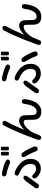

<svg xmlns="http://www.w3.org/2000/svg" viewBox="1556 -2386 889 4040"><g transform="rotate(-90 2000.0 -365.5)"><path d="M281.2 -316.9Q301.8 -316.9 313.2 -305.4Q324.7 -293.9 324.7 -269.5Q324.7 -261.7 309.8 -237.5Q294.9 -213.4 259.3 -164.6Q194.8 -78.1 166.5 -34.7Q136.7 11.2 110.8 11.2Q85 11.2 72 -1.7Q59.1 -14.6 59.1 -39.1Q59.1 -62.5 97.2 -111.8L205.6 -260.3Q233.9 -296.9 256.8 -309.6Q269.5 -316.9 281.2 -316.9ZM762.7 -358.9Q770 -358.9 776.9 -356.4Q795.4 -349.1 816.9 -323.2Q844.2 -289.1 891.6 -194.3Q939 -99.1 939 -72Q939 -44.9 925 -31Q911.1 -17.1 883.8 -17.1Q860.8 -17.1 847.7 -33.7Q840.8 -41.5 817.9 -101.6Q794.9 -161.6 738.8 -256.8Q715.3 -296.9 715.3 -314.5Q715.3 -343.3 736.3 -353.5Q747.6 -358.9 762.7 -358.9ZM312.5 -131.3Q326.7 -131.3 344.7 -115.7Q352.1 -109.9 356.9 -104.7Q361.8 -99.6 363.3 -98.1Q410.2 -51.3 466.8 -51.3Q517.1 -51.3 543 -77.1Q571.8 -106 571.8 -167Q571.8 -321.8 368.2 -406.2Q347.7 -414.1 336.2 -425.5Q324.7 -437 324.7 -452.1Q324.7 -475.6 337.2 -488Q349.6 -500.5 374 -500.5Q435.5 -500.5 556.2 -407.7Q677.2 -314 677.2 -164.1Q677.2 -63 620.1 -6.8Q563 49.3 472.7 49.3Q395.5 49.3 331.1 2Q265.1 -45.9 265.1 -84Q265.1 -107.4 277.1 -119.4Q289.1 -131.3 312.5 -131.3ZM361.3 -768.1Q406.2 -768.1 533.7 -729Q623.5 -701.2 651.4 -673.3Q664.6 -660.2 664.6 -646.5Q664.6 -625.5 647 -610.4Q629.9 -595.2 609.4 -595.2Q598.6 -595.2 517.8 -627.4Q437 -659.7 368.2 -670.4Q335 -677.2 320.3 -691.4Q309.1 -703.1 309.1 -718.8Q309.1 -742.2 322 -755.1Q335 -768.1 361.3 -768.1ZM749.5 -749Q749.5 -765.6 751.2 -774.4Q752.9 -783.2 756.1 -786.4Q759.3 -789.6 762.7 -789.6H812.5Q815.9 -789.6 819.3 -786.6Q825.7 -779.8 825.7 -749V-664.1Q825.7 -647.5 824 -638.7Q822.3 -629.9 819.1 -626.7Q815.9 -623.5 812.5 -623.5H762.7Q759.3 -623.5 755.9 -626.5Q749.5 -633.3 749.5 -664.1ZM856.9 -749Q856.9 -765.6 858.6 -774.4Q860.4 -783.2 863.5 -786.4Q866.7 -789.6 870.1 -789.6H919.9Q925.8 -789.6 928.7 -783.2Q933.1 -774.9 933.1 -749V-664.1Q933.1 -647.5 931.4 -638.7Q929.7 -629.9 926.5 -626.7Q923.3 -623.5 919.9 -623.5H870.1Q866.7 -623.5 863.5 -626.7Q860.4 -629.9 858.9 -636.2Q856.9 -647.5 856.9 -664.1Z M1669.9 -38.6Q1799.8 -38.6 1833.5 -289.1Q1840.8 -340.8 1872.6 -348.6Q1877.9 -350.1 1884.8 -350.1Q1891.6 -350.1 1897.9 -348.6Q1911.6 -345.7 1920.4 -337.4Q1934.1 -323.7 1934.1 -295.9Q1934.1 -242.2 1903.8 -143.6Q1873 -43.9 1813 7.6Q1752.9 59.1 1671.9 59.1Q1585.4 59.1 1542.5 16.1Q1503.4 -22.9 1501.5 -97.7L1498.5 -256.8Q1497.6 -288.6 1484.4 -301.3Q1474.6 -311 1458 -311Q1367.2 -311 1268.1 -177.2Q1226.6 -121.6 1177.7 11.7Q1161.1 57.1 1127.9 57.1Q1102.5 57.1 1089.4 43.9Q1075.7 30.3 1075.7 3.9Q1075.7 -9.8 1097.7 -68.4L1115.2 -111.3Q1196.3 -339.8 1283.2 -528.8Q1327.6 -625 1353.5 -676.8Q1381.8 -731.9 1392.1 -742.7Q1407.7 -758.3 1428.7 -758.3Q1460 -758.3 1471.7 -739.3Q1478 -728.5 1478 -712.9Q1478 -694.8 1443.4 -632.3L1442.9 -631.8Q1386.7 -536.6 1289.1 -299.8Q1397.5 -406.7 1477.5 -406.7Q1531.7 -406.7 1561 -377.4Q1593.3 -345.2 1595.2 -279.3L1600.1 -124Q1601.6 -57.6 1642.6 -43Q1654.3 -38.6 1669.9 -38.6Z M2281.2 -316.9Q2301.8 -316.9 2313.2 -305.4Q2324.7 -293.9 2324.7 -269.5Q2324.7 -261.7 2309.8 -237.5Q2294.9 -213.4 2259.3 -164.6Q2194.8 -78.1 2166.5 -34.7Q2136.7 11.2 2110.8 11.2Q2085 11.2 2072 -1.7Q2059.1 -14.6 2059.1 -39.1Q2059.1 -62.5 2097.2 -111.8L2205.6 -260.3Q2233.9 -296.9 2256.8 -309.6Q2269.5 -316.9 2281.2 -316.9ZM2762.7 -358.9Q2770 -358.9 2776.9 -356.4Q2795.4 -349.1 2816.9 -323.2Q2844.2 -289.1 2891.6 -194.3Q2939 -99.1 2939 -72Q2939 -44.9 2925 -31Q2911.1 -17.1 2883.8 -17.1Q2860.8 -17.1 2847.7 -33.7Q2840.8 -41.5 2817.9 -101.6Q2794.9 -161.6 2738.8 -256.8Q2715.3 -296.9 2715.3 -314.5Q2715.3 -343.3 2736.3 -353.5Q2747.6 -358.9 2762.7 -358.9ZM2312.5 -131.3Q2326.7 -131.3 2344.7 -115.7Q2352.1 -109.9 2356.9 -104.7Q2361.8 -99.6 2363.3 -98.1Q2410.2 -51.3 2466.8 -51.3Q2517.1 -51.3 2543 -77.1Q2571.8 -106 2571.8 -167Q2571.8 -321.8 2368.2 -406.2Q2347.7 -414.1 2336.2 -425.5Q2324.7 -437 2324.7 -452.1Q2324.7 -475.6 2337.2 -488Q2349.6 -500.5 2374 -500.5Q2435.5 -500.5 2556.2 -407.7Q2677.2 -314 2677.2 -164.1Q2677.2 -63 2620.1 -6.8Q2563 49.3 2472.7 49.3Q2395.5 49.3 2331.1 2Q2265.1 -45.9 2265.1 -84Q2265.1 -107.4 2277.1 -119.4Q2289.1 -131.3 2312.5 -131.3ZM2361.3 -768.1Q2406.2 -768.1 2533.7 -729Q2623.5 -701.2 2651.4 -673.3Q2664.6 -660.2 2664.6 -646.5Q2664.6 -625.5 2647 -610.4Q2629.9 -595.2 2609.4 -595.2Q2598.6 -595.2 2517.8 -627.4Q2437 -659.7 2368.2 -670.4Q2335 -677.2 2320.3 -691.4Q2309.1 -703.1 2309.1 -718.8Q2309.1 -742.2 2322 -755.1Q2335 -768.1 2361.3 -768.1ZM2749.5 -749Q2749.5 -765.6 2751.2 -774.4Q2752.9 -783.2 2756.1 -786.4Q2759.3 -789.6 2762.7 -789.6H2812.5Q2815.9 -789.6 2819.3 -786.6Q2825.7 -779.8 2825.7 -749V-664.1Q2825.7 -647.5 2824 -638.7Q2822.3 -629.9 2819.1 -626.7Q2815.9 -623.5 2812.5 -623.5H2762.7Q2759.3 -623.5 2755.9 -626.5Q2749.5 -633.3 2749.5 -664.1ZM2856.9 -749Q2856.9 -765.6 2858.6 -774.4Q2860.4 -783.2 2863.5 -786.4Q2866.7 -789.6 2870.1 -789.6H2919.9Q2925.8 -789.6 2928.7 -783.2Q2933.1 -774.9 2933.1 -749V-664.1Q2933.1 -647.5 2931.4 -638.7Q2929.7 -629.9 2926.5 -626.7Q2923.3 -623.5 2919.9 -623.5H2870.1Q2866.7 -623.5 2863.5 -626.7Q2860.4 -629.9 2858.9 -636.2Q2856.9 -647.5 2856.9 -664.1Z M3669.9 -38.6Q3799.8 -38.6 3833.5 -289.1Q3840.8 -340.8 3872.6 -348.6Q3877.9 -350.1 3884.8 -350.1Q3891.6 -350.1 3897.9 -348.6Q3911.6 -345.7 3920.4 -337.4Q3934.1 -323.7 3934.1 -295.9Q3934.1 -242.2 3903.8 -143.6Q3873 -43.9 3813 7.6Q3752.9 59.1 3671.9 59.1Q3585.4 59.1 3542.5 16.1Q3503.4 -22.9 3501.5 -97.7L3498.5 -256.8Q3497.6 -288.6 3484.4 -301.3Q3474.6 -311 3458 -311Q3367.2 -311 3268.1 -177.2Q3226.6 -121.6 3177.7 11.7Q3161.1 57.1 3127.9 57.1Q3102.5 57.1 3089.4 43.9Q3075.7 30.3 3075.7 3.9Q3075.7 -9.8 3097.7 -68.4L3115.2 -111.3Q3196.3 -339.8 3283.2 -528.8Q3327.6 -625 3353.5 -676.8Q3381.8 -731.9 3392.1 -742.7Q3407.7 -758.3 3428.7 -758.3Q3460 -758.3 3471.7 -739.3Q3478 -728.5 3478 -712.9Q3478 -694.8 3443.4 -632.3L3442.9 -631.8Q3386.7 -536.6 3289.1 -299.8Q3397.5 -406.7 3477.5 -406.7Q3531.7 -406.7 3561 -377.4Q3593.3 -345.2 3595.2 -279.3L3600.1 -124Q3601.6 -57.6 3642.6 -43Q3654.3 -38.6 3669.9 -38.6Z"/></g></svg>

Font: YuPearl-Medium
Style: Medium
Weight: 500
Designer: Max Yao
Foundry: Max-Everyday
Version: Version 1.011; ttfautohint (v1.8.3)